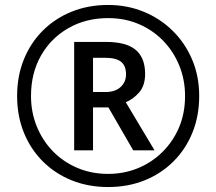

<svg xmlns="http://www.w3.org/2000/svg" viewBox="-20 -744 872 774"><path d="M416 10Q336 10 269 -17Q202 -44 152.5 -93.5Q103 -143 76 -210Q49 -277 49 -357Q49 -437 76 -504Q103 -571 152.5 -620.5Q202 -670 269 -697Q336 -724 416 -724Q492 -724 558.5 -697Q625 -670 675.5 -620.5Q726 -571 754.5 -504Q783 -437 783 -357Q783 -277 756 -210Q729 -143 679.5 -93.5Q630 -44 563 -17Q496 10 416 10ZM416 -43Q480 -43 536 -66Q592 -89 635 -131.5Q678 -174 702 -231Q726 -288 726 -357Q726 -422 703 -479Q680 -536 638.5 -579Q597 -622 540.5 -646.5Q484 -671 416 -671Q326 -671 255.5 -630.5Q185 -590 145 -519.5Q105 -449 105 -357Q105 -292 128 -235Q151 -178 192.5 -135Q234 -92 291 -67.5Q348 -43 416 -43ZM279 -138V-575H407Q489 -575 527 -543Q565 -511 565 -446Q565 -399 541 -371.5Q517 -344 487 -332L603 -138H517L417 -311H355V-138ZM405 -373Q444 -373 466 -393Q488 -413 488 -444Q488 -479 468 -495Q448 -511 404 -511H355V-373Z"/></svg>

Font: Noto Sans
Style: Italic
Weight: 400
Italic angle: -12°
Designer: Monotype Design Team
Foundry: Monotype Imaging Inc.
Version: Version 2.013; ttfautohint (v1.8.4.7-5d5b)